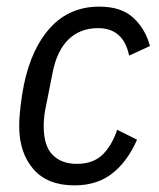

<svg xmlns="http://www.w3.org/2000/svg" viewBox="-20 -548 480 580"><path d="M205 12Q123 12 80.5 -37.5Q38 -87 38 -167Q38 -193 42 -227Q46 -261 52 -291Q75 -403 133 -465.5Q191 -528 280 -528Q346 -528 382.5 -494.5Q419 -461 433 -409L370 -380Q353 -463 276 -463Q222 -463 187 -429Q152 -395 139 -329L116 -213Q114 -201 113 -189Q112 -177 112 -167Q112 -107 139 -80Q166 -53 212 -53Q261 -53 289.5 -80.5Q318 -108 334 -156L394 -126Q365 -60 319 -24Q273 12 205 12Z"/></svg>

Font: IBM Plex Sans Condensed
Style: Italic
Weight: 400
Width: 3
Italic angle: -11°
Designer: Mike Abbink, Paul van der Laan, Pieter van Rosmalen
Foundry: Bold Monday
Version: Version 1.3